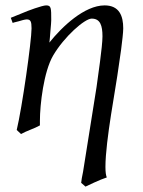

<svg xmlns="http://www.w3.org/2000/svg" viewBox="-20 -477 531 712"><path d="M42 5 58 20 74 12C89 5 97 3 112 -4L128 -12V-29C128 -89 142 -211 177 -271C218 -341 294 -408 320 -408C352 -408 360 -382 360 -342C360 -304 343 -192 338 -154L288 160C284 178 282 192 281 201L297 215C301 213 353 188 376 181C373 174 371 162 371 142C371 44 410 -152 420 -230L429 -292C433 -324 437 -356 437 -372C437 -417 423 -457 368 -457C293 -457 210 -378 163 -319C164 -323 164 -329 165 -337L167 -362C169 -386 170 -394 170 -402C170 -448 170 -457 151 -457C137 -457 82 -437 62 -428L20 -411L27 -392L33 -394L49 -398C58 -401 73 -405 79 -405C93 -405 97 -398 97 -372C97 -325 62 -78 42 5Z"/></svg>

Font: Temporarium
Style: Italic
Weight: 400
Italic angle: -7°
Version: Version 1.1